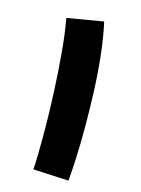

<svg xmlns="http://www.w3.org/2000/svg" viewBox="-135 -752 602 819"><g transform="rotate(20 166.5 -342.0)"><path d="M281 0 124 6Q124 -14 120.5 -66Q117 -118 110 -190Q103 -262 92 -343Q81 -424 67 -503.5Q53 -583 35 -649L192 -690Q213 -623 228 -546.5Q243 -470 253 -391Q263 -312 269.5 -238Q276 -164 278.5 -102.5Q281 -41 281 0Z"/></g></svg>

Font: Noto Sans Thaana ExtraBold
Style: Regular
Weight: 800
Designer: David Williams
Foundry: Google Inc.
Version: Version 3.001; ttfautohint (v1.8.4.7-5d5b)